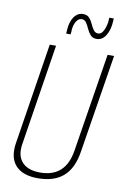

<svg xmlns="http://www.w3.org/2000/svg" viewBox="-98 -953 664 1020"><g transform="rotate(10 233.5 -443.0)"><path d="M180 10Q108 10 69.5 -23Q31 -56 31 -117Q31 -129 31.5 -135.5Q32 -142 34 -154L120 -700H154L68 -154Q58 -91 89.5 -56.5Q121 -22 187 -22Q324 -22 347 -168L432 -700H467L382 -170Q368 -78 318 -34Q268 10 180 10ZM196 -773Q196 -777 196 -777Q196 -777 197 -792Q199 -836 218 -863.5Q237 -891 267 -891Q289 -891 301 -877.5Q313 -864 320.5 -846.5Q328 -829 337.5 -816Q347 -803 362 -803Q377 -803 386.5 -817.5Q396 -832 401 -851.5Q406 -871 406 -885Q407 -891 407 -896H431Q431 -893 430.5 -891Q430 -889 430 -883Q428 -835 409 -804Q390 -773 359 -773Q338 -773 326 -786.5Q314 -800 306 -818Q298 -836 289 -849.5Q280 -863 264 -863Q246 -863 233.5 -841Q221 -819 221 -786Q219 -772 219.5 -773.5Q220 -775 220 -773Z"/></g></svg>

Font: Georama SemiCondensed ExtraLight
Style: Italic
Weight: 200
Width: 4
Italic angle: -9°
Designer: Jean-Baptiste Levee
Foundry: Production Type
Version: Version 1.000